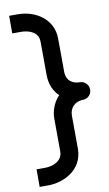

<svg xmlns="http://www.w3.org/2000/svg" viewBox="-105 -899 612 1075"><g transform="rotate(-10 201.5 -361.5)"><path d="M28 -748H78C125 -748 176 -728 176 -676V-675C176 -674 177 -611 177 -488C177 -431 197 -390 227 -362C192 -326 177 -277 177 -238L178 -50C178 3 124 25 80 25H30V125H80C159 125 278 78 278 -50L277 -237C277 -282 310 -313 353 -313C381 -313 403 -335 403 -363C403 -390 381 -413 353 -413C318 -413 277 -430 277 -488C277 -607 276 -670 276 -675C276 -786 177 -848 78 -848H28Z"/></g></svg>

Font: Bruno Ace
Style: Regular
Weight: 400
Designer: Astigmatic (AOETI)
Foundry: Astigmatic (AOETI)
Version: Version 1.000